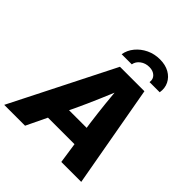

<svg xmlns="http://www.w3.org/2000/svg" viewBox="-282 -1118 1284 1284"><g transform="rotate(45 360.0 -476.0)"><path d="M-32.2 0 335 -727.5H566.4L696.3 0H507.8L460.9 -318.8Q450.2 -398.4 441.2 -483.6Q432.1 -568.8 423.8 -664.6H467.8Q428.2 -569.3 391.8 -484.1Q355.5 -398.9 317.9 -318.8L165 0ZM160.6 -146.5 183.1 -281.2H574.7L552.2 -146.5ZM489.7 -952.1Q541.5 -952.1 578.6 -931.2Q615.7 -910.2 633.3 -874.5Q650.9 -838.9 643.6 -794.9H547.4Q552.7 -825.7 532 -845.7Q511.2 -865.7 475.6 -865.7Q439 -865.7 411.9 -845.7Q384.8 -825.7 379.4 -794.9H283.7Q291 -838.9 320.6 -874.5Q350.1 -910.2 394 -931.2Q438 -952.1 489.7 -952.1Z"/></g></svg>

Font: Inter 24pt ExtraBold
Style: Italic
Weight: 800
Italic angle: -9.3988°
Designer: Rasmus Andersson
Foundry: rsms
Version: Version 4.001;git-66647c0bb